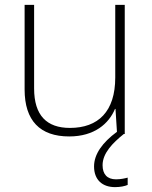

<svg xmlns="http://www.w3.org/2000/svg" viewBox="-20 -550 622 788"><path d="M401 128C401 79 442 37 488 0H492V-530H453V-232C453 -92 383 -25 267 -25C172 -25 120 -76 120 -187V-530H81V-183C81 -55 144 10 264 10C368 10 427 -43 452 -103H454L460 -9C400 35 366 83 366 133C366 189 401 218 452 218C474 218 492 214 504 209V179C493 182 476 186 456 186C420 186 401 165 401 128Z"/></svg>

Font: Noto Sans Myanmar UI ExtraLight
Style: Regular
Weight: 200
Designer: Monotype Design Team
Foundry: Monotype Imaging Inc.
Version: Version 2.103